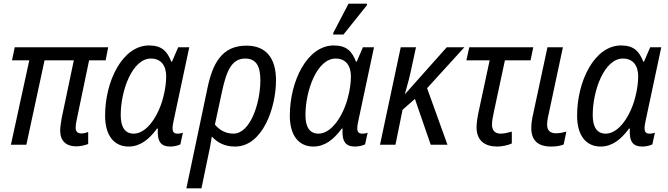

<svg xmlns="http://www.w3.org/2000/svg" viewBox="-20 -796 3673 1056"><path d="M399 9C423 9 447 3 465 -4V-70C455 -66 441 -62 427 -62C407 -62 396 -73 396 -93C396 -105 398 -121 402 -138L470 -464H561L575 -536H61L46 -464H141L40 0H125L225 -464H386L319 -145C314 -116 311 -94 311 -77C311 -22 343 9 399 9Z M687 10C750 10 798 -27 844 -89H848C844 -16 865 10 918 10C937 10 961 4 972 -2L986 -66C975 -62 965 -61 956 -61C936 -61 929 -72 929 -90C929 -103 932 -119 936 -137L1021 -536H960L926 -457H922C900 -513 871 -546 800 -546C653 -546 558 -349 558 -160C558 -49 609 10 687 10ZM716 -61C669 -61 644 -94 644 -163C644 -299 708 -474 810 -474C865 -474 894 -436 894 -376C894 -343 889 -301 876 -254C849 -155 786 -61 716 -61Z M1121 -311 1005 240H1088L1122 76C1132 31 1139 -4 1145 -45C1176 -12 1215 10 1273 10C1424 10 1498 -203 1498 -354C1498 -476 1444 -545 1335 -545C1200 -545 1149 -446 1121 -311ZM1264 -61C1218 -61 1184 -84 1162 -111L1201 -292C1226 -410 1256 -474 1329 -474C1391 -474 1412 -429 1412 -354C1412 -232 1358 -61 1264 -61Z M1812 -606H1869L1997 -766L1999 -776H1897L1814 -617ZM1703 10C1766 10 1814 -27 1860 -89H1864C1860 -16 1881 10 1934 10C1953 10 1977 4 1988 -2L2002 -66C1991 -62 1981 -61 1972 -61C1952 -61 1945 -72 1945 -90C1945 -103 1948 -119 1952 -137L2037 -536H1976L1942 -457H1938C1916 -513 1887 -546 1816 -546C1669 -546 1574 -349 1574 -160C1574 -49 1625 10 1703 10ZM1732 -61C1685 -61 1660 -94 1660 -163C1660 -299 1724 -474 1826 -474C1881 -474 1910 -436 1910 -376C1910 -343 1905 -301 1892 -254C1865 -155 1802 -61 1732 -61Z M2070 0H2155L2194 -192L2262 -252L2349 0H2441L2329 -311L2534 -536H2437L2209 -280H2207C2216 -313 2229 -356 2238 -398L2268 -536H2184Z M2715 10C2742 10 2777 2 2795 -7V-72C2772 -66 2753 -61 2733 -61C2701 -61 2686 -81 2686 -110C2686 -129 2690 -152 2696 -179L2757 -464H2898L2913 -536H2561L2545 -464H2673L2613 -184C2606 -152 2601 -119 2601 -97C2601 -20 2649 10 2715 10Z M3011 10C3039 10 3062 6 3080 -1L3095 -72C3076 -67 3058 -63 3038 -63C3008 -63 2989 -76 2989 -112C2989 -122 2991 -133 2993 -147L3076 -536H2991L2908 -149C2904 -128 2902 -110 2902 -93C2902 -26 2936 10 3011 10Z M3283 10C3346 10 3394 -27 3440 -89H3444C3440 -16 3461 10 3514 10C3533 10 3557 4 3568 -2L3582 -66C3571 -62 3561 -61 3552 -61C3532 -61 3525 -72 3525 -90C3525 -103 3528 -119 3532 -137L3617 -536H3556L3522 -457H3518C3496 -513 3467 -546 3396 -546C3249 -546 3154 -349 3154 -160C3154 -49 3205 10 3283 10ZM3312 -61C3265 -61 3240 -94 3240 -163C3240 -299 3304 -474 3406 -474C3461 -474 3490 -436 3490 -376C3490 -343 3485 -301 3472 -254C3445 -155 3382 -61 3312 -61Z"/></svg>

Font: Noto Sans SemiCondensed
Style: Italic
Weight: 400
Width: 4
Italic angle: -12°
Designer: Monotype Design Team
Foundry: Monotype Imaging Inc.
Version: Version 2.013